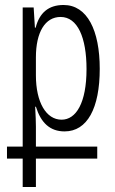

<svg xmlns="http://www.w3.org/2000/svg" viewBox="-20 -517 463 770"><path d="M71 233H124V119H370V71H124V-9C124 -25 123 -56 121 -89H124C144 -25 180 10 239 10C330 10 380 -83 380 -241C380 -395 330 -497 235 -497C174 -497 138 -465 123 -406H120L115 -487H71V71H8V119H71ZM227 -37C165 -37 124 -107 124 -215V-287C124 -388 161 -449 223 -449C291 -449 327 -367 327 -240C327 -104 285 -37 227 -37Z"/></svg>

Font: Noto Sans Armenian ExtraCondensed Light
Style: Regular
Weight: 300
Width: 2
Designer: Monotype Design Team
Foundry: Monotype Imaging Inc.
Version: Version 2.008